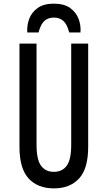

<svg xmlns="http://www.w3.org/2000/svg" viewBox="-20 -1015 586 1044"><path d="M272.9 9.3Q185.1 9.3 135.5 -44.7Q85.9 -98.6 85.9 -216.3V-777.8H178.7V-227.5Q178.7 -146.5 203.4 -113.5Q228 -80.6 272.9 -80.6Q317.9 -80.6 342.5 -113.5Q367.2 -146.5 367.2 -227.5V-777.8H459.5V-216.3Q459.5 -98.6 410.2 -44.7Q360.8 9.3 272.9 9.3ZM128.4 -838.4Q125.5 -875.5 138.4 -911.4Q151.4 -947.3 184.3 -971.2Q217.3 -995.1 272.9 -995.1Q329.1 -995.1 361.8 -971.2Q394.5 -947.3 407.7 -911.4Q420.9 -875.5 417.5 -838.4H356.4Q344.7 -883.3 324.5 -901.4Q304.2 -919.4 272.9 -919.4Q241.7 -919.4 221.4 -901.4Q201.2 -883.3 189.5 -838.4Z"/></svg>

Font: Voltaire
Style: Regular
Weight: 400
Designer: Yvonne Schüttler, Eben Sorkin, Emma Marichal
Foundry: Sorkin Type Co.
Version: Version 1.010; ttfautohint (v1.8.4.7-5d5b)